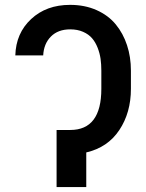

<svg xmlns="http://www.w3.org/2000/svg" viewBox="-20 -757 592 777"><path d="M209 0V-231H264.2Q390.1 -231 390.1 -397.5V-471.2Q390.1 -496.6 387 -519Q383.8 -541.5 375 -564Q366.2 -586.4 352.5 -602.3Q338.9 -618.2 316.2 -628.2Q293.5 -638.2 264.2 -638.2Q214.8 -638.2 186 -609.1Q157.2 -580.1 154.8 -532.7H42Q44.4 -622.6 106 -679.9Q167.5 -737.3 263.7 -737.3Q323.2 -737.3 370.8 -716.1Q418.5 -694.8 448.5 -658.2Q478.5 -621.6 494.1 -574Q509.8 -526.4 509.8 -471.2V-397.5Q509.8 -301.3 462.9 -230.7Q416 -160.2 329.1 -140.1V0Z"/></svg>

Font: Interop Med
Style: Regular
Weight: 500
Designer: Rasmus Andersson, Google, Jang Haemin
Foundry: jhaemin
Version: Version 1.007